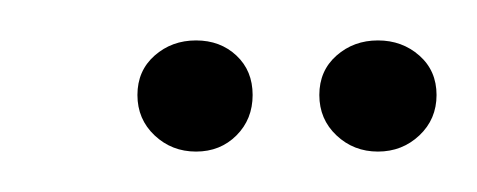

<svg xmlns="http://www.w3.org/2000/svg" viewBox="-20 -634 236 95"><path d="M77 -559Q65 -559 56.5 -567Q48 -575 48 -587Q48 -599 56.5 -606.5Q65 -614 77 -614Q89 -614 97 -606.5Q105 -599 105 -587Q105 -575 97 -567Q89 -559 77 -559ZM167 -559Q155 -559 146.5 -567Q138 -575 138 -587Q138 -599 146.5 -606.5Q155 -614 167 -614Q179 -614 187.5 -606.5Q196 -599 196 -587Q196 -575 187.5 -567Q179 -559 167 -559Z"/></svg>

Font: Alumni Sans Light
Style: Italic
Weight: 300
Italic angle: -8°
Version: Version 1.016